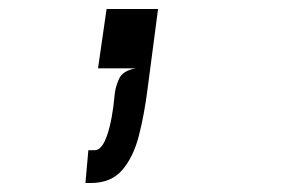

<svg xmlns="http://www.w3.org/2000/svg" viewBox="-20 -152 640 427"><path d="M170 255 176.5 182H191Q207 182 218.5 148Q230 114 235 58.5Q236.5 41.5 244.8 23.2Q253 5 282 0H198L217 -132H331.5L308 47Q301 102.5 288.8 150Q276.5 197.5 251.8 226.2Q227 255 182 255Z"/></svg>

Font: Spline Sans Mono Light
Style: Italic
Weight: 300
Italic angle: -4°
Monospace: yes
Version: Version 1.004